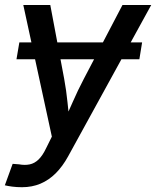

<svg xmlns="http://www.w3.org/2000/svg" viewBox="-30 -556 636 782"><path d="M548.8 -383.3 537.6 -314.5H37.1L48.8 -383.3ZM-10.3 198.7 21.5 111.3 47.4 113.3Q71.3 117.7 91.1 113.5Q110.8 109.4 127.2 93.5Q143.6 77.6 157.7 47.9L181.2 0.5L64.9 -535.6H174.8L231.4 -234.9Q240.2 -187 244.9 -139.6Q249.5 -92.3 254.9 -44.9H223.6Q245.1 -92.3 265.9 -139.9Q286.6 -187.5 311.5 -234.9L468.8 -535.6H585.9L247.6 80.6Q225.1 121.6 197 149.7Q168.9 177.7 134.8 192.1Q100.6 206.5 59.6 206.5Q38.1 206.5 19.8 204.1Q1.5 201.7 -10.3 198.7Z"/></svg>

Font: Inter 20pt Medium
Style: Italic
Weight: 500
Italic angle: -9.3988°
Version: Version 4.001;git-66647c0bb